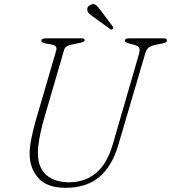

<svg xmlns="http://www.w3.org/2000/svg" viewBox="-20 -883 817 917"><path d="M519 -195 644.5 -627.5Q649 -644.5 644.8 -654Q640.5 -663.5 623 -668.5L599 -674.5Q576.5 -681 576.5 -688.5Q576.5 -700 598 -700H760.5Q777 -700 777 -691Q777 -685 773.2 -681.8Q769.5 -678.5 754.5 -675.5L720 -668Q702 -664.5 690.8 -656.5Q679.5 -648.5 673.5 -627.5L545 -190.5Q516 -90.5 454.8 -38.2Q393.5 14 292.5 14Q205 14 163.2 -32.5Q121.5 -79 121.5 -150Q121.5 -178 129.5 -219.5Q137.5 -261 149 -301.5L248 -640Q256 -665 228.5 -670L198 -675.5Q177.5 -678.5 177.5 -690Q177.5 -700 203 -700H369Q384.5 -700 384.5 -691.5Q384.5 -686.5 378.5 -683.5Q372.5 -680.5 357.5 -677.5L320.5 -669.5Q307 -667 298 -661.2Q289 -655.5 285.5 -642.5L186 -301Q174 -255.5 167.5 -218.2Q161 -181 161 -152.5Q161 -83.5 200.5 -48Q240 -12.5 310 -12.5Q386 -12.5 439 -57Q492 -101.5 519 -195ZM459.5 -835 518.5 -756.5Q523.5 -748.5 518.5 -744.5Q512.5 -739.5 507.5 -743.5L423.5 -804Q413 -811.5 405.2 -818.8Q397.5 -826 397 -835.5Q395 -854 417.5 -862Q430.5 -866 439.2 -858Q448 -850 459.5 -835Z"/></svg>

Font: Fraunces 9pt Soft Thin
Style: Italic
Weight: 100
Italic angle: -16°
Version: Version 1.000;[b76b70a41]